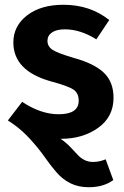

<svg xmlns="http://www.w3.org/2000/svg" viewBox="-20 -566 518 805"><path d="M370 113Q396 113 423 102L455 189Q414 219 352 219Q308 219 274.5 202Q241 185 215.5 155Q190 125 167 92Q144 59 108 19Q72 -21 31 -49L13 -61L73 -139Q151 -87 226 -87Q310 -87 310 -144Q310 -175 288.5 -190Q267 -205 193 -225Q36 -269 36 -388Q36 -457 93.5 -501.5Q151 -546 246 -546Q358 -546 438 -482L384 -401Q317 -443 252 -443Q217 -443 198 -430Q179 -417 179 -395Q179 -371 200.5 -357Q222 -343 290 -323Q374 -300 415 -261.5Q456 -223 456 -156Q456 -76 391.5 -30Q327 16 236 16H234Q255 30 274.5 50Q294 70 305 82.5Q316 95 332.5 104Q349 113 370 113Z"/></svg>

Font: FiraGO SemiBold
Style: Regular
Weight: 600
Designer: bBox Type
Foundry: bBox Type GmbH
Version: Version 1.001;PS 001.001;hotconv 1.0.88;makeotf.lib2.5.64775